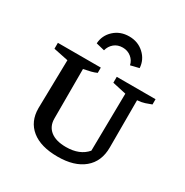

<svg xmlns="http://www.w3.org/2000/svg" viewBox="-173 -892 1004 1042"><g transform="rotate(30 329.0 -371.0)"><path d="M329 9Q223 9 165.5 -37.5Q108 -84 108 -167L114 -471L22 -490V-527H291V-494Q276 -487 256.5 -482Q237 -477 211 -472V-162Q211 -113 245 -86Q279 -59 342 -59Q428 -59 472 -111L477 -471L391 -490V-527H634V-494Q616 -487 596.5 -480.5Q577 -474 550 -472V-176Q550 -88 491.5 -39.5Q433 9 329 9ZM341 -751Q396 -751 434 -716Q472 -681 475 -630L422 -617Q416 -645 393.5 -663Q371 -681 341 -681Q309 -681 287.5 -663Q266 -645 259 -617L206 -630Q209 -681 247 -716Q285 -751 341 -751Z"/></g></svg>

Font: Piazzolla SC Medium
Style: Regular
Weight: 500
Designer: Juan Pablo del Peral
Foundry: Huerta Tipografica
Version: Version 1.330